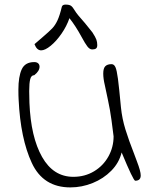

<svg xmlns="http://www.w3.org/2000/svg" viewBox="-20 -814 672 835"><path d="M61 -381Q60 -396 60 -424Q60 -481 74.5 -512.5Q89 -544 129 -544Q140 -544 146 -538.5Q152 -533 152 -524Q152 -505 129 -487Q116 -487 111.5 -470Q107 -453 107 -418Q107 -386 108 -367Q114 -218 163 -131.5Q212 -45 299 -45Q349 -45 389 -69Q429 -93 451.5 -133.5Q474 -174 474 -221Q464 -303 458 -336Q452 -369 436 -443Q429 -472 429 -494Q429 -517 438 -526Q447 -535 465 -535Q476 -535 482 -522Q488 -509 493 -471Q498 -433 506 -347Q511 -298 525.5 -251Q540 -204 564 -143Q566 -137 575 -113.5Q584 -90 588 -75Q592 -60 592 -51Q592 -28 568 -28Q560 -28 509 -151Q498 -106 464 -71.5Q430 -37 383 -18Q336 1 286 1Q168 1 118.5 -105Q69 -211 61 -381ZM335 -653Q309 -701 282 -735Q270 -700 247.5 -667.5Q225 -635 200.5 -615Q176 -595 159 -595Q140 -595 130 -622L166 -653Q194 -677 207 -690.5Q220 -704 230 -725.5Q240 -747 249 -785Q252 -794 265 -794Q281 -794 288.5 -789Q296 -784 306 -767Q314 -753 349 -714Q355 -706 366 -693Q377 -680 382 -673Q395 -653 399 -642Q403 -631 403 -618Q403 -607 397.5 -603Q392 -599 381 -599Q370 -599 360 -612Q350 -625 335 -653Z"/></svg>

Font: Indie Flower
Style: Regular
Weight: 400
Designer: Kimberly Geswein
Foundry: Kimberly Geswein
Version: Version 2.000